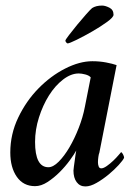

<svg xmlns="http://www.w3.org/2000/svg" viewBox="-20 -663 503 690"><path d="M263 -399Q235 -399 206.5 -377Q178 -355 156 -320Q134 -285 120 -241Q106 -197 106 -153Q106 -62 154 -62Q171 -62 191 -82Q211 -102 229.5 -133.5Q248 -165 263 -203.5Q278 -242 285 -279L306 -385Q300 -392 286.5 -395.5Q273 -399 263 -399ZM312 -443Q338 -443 361.5 -438.5Q385 -434 399 -429L337 -114Q335 -110 333.5 -99Q332 -88 332 -80Q332 -72 334.5 -65Q337 -58 344 -58Q352 -58 364 -66.5Q376 -75 387 -85.5Q398 -96 406 -105.5Q414 -115 415 -116Q418 -116 422 -108.5Q426 -101 426 -96Q422 -87 406.5 -70Q391 -53 370.5 -36Q350 -19 327.5 -6Q305 7 287 7Q267 7 255.5 -8.5Q244 -24 244 -50Q244 -54 245.5 -64Q247 -74 248.5 -85.5Q250 -97 251.5 -107.5Q253 -118 254 -122Q247 -109 231 -87Q215 -65 194.5 -44.5Q174 -24 151 -9Q128 6 106 6Q64 6 40.5 -27.5Q17 -61 17 -115Q17 -181 45.5 -240.5Q74 -300 118 -345Q162 -390 214 -416.5Q266 -443 312 -443ZM223 -507Q221 -507 218 -510.5Q215 -514 215 -517Q215 -520 228 -537Q241 -554 257 -573.5Q273 -593 289 -611Q305 -629 311 -634Q325 -643 347 -643Q358 -643 373 -635.5Q388 -628 388 -610Q388 -601 364.5 -584Q341 -567 311.5 -550Q282 -533 255.5 -520Q229 -507 223 -507Z"/></svg>

Font: Vermiglione Medium
Style: Italic
Weight: 500
Italic angle: -11°
Version: Version 1.000